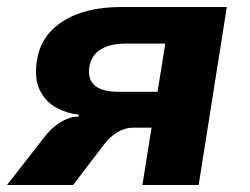

<svg xmlns="http://www.w3.org/2000/svg" viewBox="-23 -526 710 546"><path d="M-3 0 96 -127Q121 -161 147.5 -177.5Q174 -194 196 -194H200L201 -200Q169 -203 138.5 -219Q108 -235 91 -268Q74 -301 82 -354Q89 -401 119.5 -435Q150 -469 201 -487.5Q252 -506 323 -506H622L542 0H382L408 -163H356Q332 -163 310 -149.5Q288 -136 272 -114L185 0ZM314 -265H425L447 -402H335Q289 -402 262.5 -385Q236 -368 231 -335Q226 -301 246.5 -283Q267 -265 314 -265Z"/></svg>

Font: Nunito Sans 6pt ExtraBold
Style: Italic
Weight: 800
Italic angle: -9°
Version: Version 3.101;gftools[0.9.27]